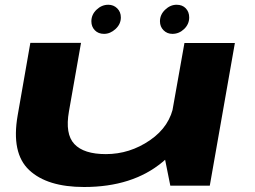

<svg xmlns="http://www.w3.org/2000/svg" viewBox="-20 -762 1048 788"><path d="M679 0H841L944 -585.5H737L654.5 -122ZM312.5 -586H104.5L52.5 -288.5Q25.5 -134 99.5 -64.2Q173.5 5.5 325 5.5Q524 5.5 647.2 -97.2Q770.5 -200 783 -272L693.5 -334.5Q678.5 -243.5 595.5 -186.5Q512.5 -129.5 414.5 -129.5Q324 -129.5 285.2 -170.8Q246.5 -212 263 -305ZM407 -623Q432.5 -623 454.2 -643Q476 -663 476 -690.5Q476 -713 461 -727.8Q446 -742.5 424.5 -742.5Q397.5 -742.5 376.2 -722.2Q355 -702 355 -674.5Q355 -652.5 369.2 -637.8Q383.5 -623 407 -623ZM687.5 -623Q715 -623 735.8 -643Q756.5 -663 756.5 -690.5Q756.5 -713 742.5 -727.8Q728.5 -742.5 705 -742.5Q679 -742.5 657.8 -722.2Q636.5 -702 636.5 -674.5Q636.5 -652.5 651.2 -637.8Q666 -623 687.5 -623Z"/></svg>

Font: Anybody ExtraExpanded
Style: Bold Italic
Weight: 700
Width: 8
Italic angle: -10°
Version: Version 1.113;gftools[0.9.25]